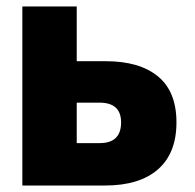

<svg xmlns="http://www.w3.org/2000/svg" viewBox="-20 -573 603 593"><path d="M49 0V-553H217V-384H306Q411 -384 468 -337Q525 -290 525 -195Q525 -100 468 -50Q411 0 304 0ZM217 -131H288Q354 -131 354 -195Q354 -256 287 -256H217Z"/></svg>

Font: Noto Sans Mono SemiCondensed Black
Style: Regular
Weight: 900
Width: 4
Designer: Monotype Design Team
Foundry: Monotype Imaging Inc.
Version: Version 2.014; ttfautohint (v1.8.4.7-5d5b)